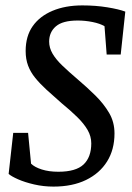

<svg xmlns="http://www.w3.org/2000/svg" viewBox="-20 -680 488 711"><path d="M178 11Q141 11 106.5 3Q72 -5 47 -16Q22 -27 12 -36L29 -188H84L95 -74Q108 -61 134.5 -52.5Q161 -44 196 -44Q261 -44 289.5 -71Q318 -98 318 -149Q318 -175 304.5 -198.5Q291 -222 266 -246.5Q241 -271 208 -298Q177 -325 152.5 -347.5Q128 -370 110.5 -391.5Q93 -413 84 -437Q75 -461 75 -491Q75 -546 101 -583Q127 -620 174.5 -640Q222 -660 285 -660Q334 -660 377 -653Q420 -646 444 -637L427 -478H375L367 -583Q350 -593 322.5 -598.5Q295 -604 268 -604Q212 -604 187 -582.5Q162 -561 162 -526Q162 -503 174.5 -481.5Q187 -460 211 -437Q235 -414 269 -385Q302 -357 333 -326.5Q364 -296 384 -262Q404 -228 404 -186Q404 -126 376.5 -82Q349 -38 298.5 -13.5Q248 11 178 11Z"/></svg>

Font: Faustina Medium
Style: Italic
Weight: 500
Italic angle: -8°
Designer: Alfonso Garcia
Foundry: http://www.omnibus-type.com
Version: Version 1.200